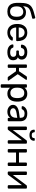

<svg xmlns="http://www.w3.org/2000/svg" viewBox="2094 -2880 977 5204"><g transform="rotate(90 2582.0 -278.5)"><path d="M294 10Q217 10 165.5 -19.5Q114 -49 87.5 -103.5Q61 -158 59 -230Q58 -260 58 -290Q58 -320 59 -350Q59 -441 74 -501.5Q89 -562 119.5 -600.5Q150 -639 197 -663.5Q244 -688 308 -706.5Q372 -725 454 -746Q463 -748 471.5 -743Q480 -738 481 -729L489 -688Q491 -679 486.5 -672Q482 -665 473 -663Q398 -644 342 -630Q286 -616 248 -597.5Q210 -579 187.5 -550Q165 -521 156 -473Q147 -425 150 -350L129 -359Q133 -397 159.5 -427Q186 -457 226 -476Q266 -495 311 -495Q380 -495 427.5 -466Q475 -437 500.5 -387Q526 -337 529 -272Q531 -238 529 -213Q526 -148 499 -97.5Q472 -47 421 -18.5Q370 10 294 10ZM294 -64Q357 -64 394 -103.5Q431 -143 433 -217Q434 -227 434 -240Q434 -253 433 -267Q431 -343 394.5 -382Q358 -421 303 -421Q240 -421 199 -382Q158 -343 155 -267Q154 -253 154 -240Q154 -227 155 -217Q158 -143 195 -103.5Q232 -64 294 -64Z M863 10Q759 10 698 -53.5Q637 -117 631 -227Q630 -240 630 -260.5Q630 -281 631 -294Q635 -365 664 -418.5Q693 -472 743.5 -501Q794 -530 862 -530Q938 -530 989.5 -498Q1041 -466 1068 -407Q1095 -348 1095 -269V-252Q1095 -241 1088.5 -235Q1082 -229 1072 -229H726Q726 -228 726 -225Q726 -222 726 -220Q728 -179 744 -143.5Q760 -108 790.5 -86Q821 -64 862 -64Q898 -64 922 -75Q946 -86 961 -99.5Q976 -113 981 -121Q990 -133 995 -135.5Q1000 -138 1011 -138H1060Q1069 -138 1075.5 -132.5Q1082 -127 1081 -117Q1080 -102 1065 -80.5Q1050 -59 1022.5 -38Q995 -17 954.5 -3.5Q914 10 863 10ZM726 -298H1000V-301Q1000 -346 983.5 -381Q967 -416 936 -436.5Q905 -457 862 -457Q819 -457 788.5 -436.5Q758 -416 742 -381Q726 -346 726 -301Z M1396 10Q1337 10 1296.5 -4.5Q1256 -19 1231.5 -41.5Q1207 -64 1196 -88.5Q1185 -113 1184 -134Q1184 -143 1190 -148.5Q1196 -154 1204 -154H1251Q1260 -154 1266 -149.5Q1272 -145 1275 -135Q1287 -96 1321 -81Q1355 -66 1404 -66Q1436 -66 1463 -74.5Q1490 -83 1505.5 -102Q1521 -121 1521 -149Q1521 -190 1497.5 -211Q1474 -232 1425 -232H1370Q1361 -232 1355 -238Q1349 -244 1349 -254V-281Q1349 -291 1355 -297Q1361 -303 1370 -303H1419Q1460 -303 1482 -319Q1504 -335 1504 -370Q1504 -391 1494 -410Q1484 -429 1460.5 -441.5Q1437 -454 1396 -454Q1338 -454 1314.5 -434.5Q1291 -415 1281 -377Q1277 -366 1271.5 -362Q1266 -358 1256 -358H1211Q1202 -358 1196 -363Q1190 -368 1190 -377Q1191 -407 1203.5 -434Q1216 -461 1241.5 -483Q1267 -505 1305.5 -517.5Q1344 -530 1396 -530Q1471 -530 1514.5 -507Q1558 -484 1577 -450.5Q1596 -417 1596 -384Q1596 -345 1583 -319Q1570 -293 1534 -275Q1579 -258 1596 -224Q1613 -190 1614 -145Q1615 -93 1587 -59Q1559 -25 1509.5 -7.5Q1460 10 1396 10Z M1750 0Q1740 0 1733.5 -6.5Q1727 -13 1727 -23V-497Q1727 -507 1733.5 -513.5Q1740 -520 1750 -520H1797Q1807 -520 1813.5 -513.5Q1820 -507 1820 -497V-305H1911L2046 -505Q2051 -512 2057 -516Q2063 -520 2073 -520H2125Q2134 -520 2140 -516Q2146 -512 2146 -504Q2146 -502 2144.5 -498.5Q2143 -495 2141 -492L1991 -271L2161 -29Q2166 -23 2166 -16Q2166 -8 2160.5 -4Q2155 0 2146 0H2085Q2076 0 2070 -4Q2064 -8 2059 -15L1912 -224H1820V-23Q1820 -13 1813.5 -6.5Q1807 0 1797 0Z M2287 190Q2277 190 2270.5 183.5Q2264 177 2264 167V-497Q2264 -507 2270.5 -513.5Q2277 -520 2287 -520H2333Q2343 -520 2349.5 -513.5Q2356 -507 2356 -497V-453Q2380 -486 2420 -508Q2460 -530 2520 -530Q2576 -530 2615.5 -511Q2655 -492 2680.5 -459Q2706 -426 2719 -384Q2732 -342 2734 -294Q2735 -278 2735 -260Q2735 -242 2734 -226Q2732 -179 2719 -136.5Q2706 -94 2680.5 -61.5Q2655 -29 2615.5 -9.5Q2576 10 2520 10Q2462 10 2422.5 -11.5Q2383 -33 2358 -65V167Q2358 177 2352 183.5Q2346 190 2336 190ZM2499 -71Q2551 -71 2580.5 -93.5Q2610 -116 2623 -152.5Q2636 -189 2638 -231Q2639 -260 2638 -289Q2636 -331 2623 -367.5Q2610 -404 2580.5 -426.5Q2551 -449 2499 -449Q2450 -449 2419.5 -426Q2389 -403 2374.5 -367.5Q2360 -332 2358 -295Q2357 -279 2357 -257Q2357 -235 2358 -218Q2359 -183 2374.5 -149Q2390 -115 2421 -93Q2452 -71 2499 -71Z M3004 10Q2954 10 2913 -10Q2872 -30 2847 -64Q2822 -98 2822 -141Q2822 -210 2878 -251Q2934 -292 3024 -305L3173 -326V-355Q3173 -403 3145.5 -430Q3118 -457 3056 -457Q3012 -457 2984 -439Q2956 -421 2945 -393Q2939 -378 2924 -378H2879Q2868 -378 2862.5 -384.5Q2857 -391 2857 -400Q2857 -415 2868.5 -437Q2880 -459 2904 -480Q2928 -501 2965.5 -515.5Q3003 -530 3057 -530Q3117 -530 3158 -514.5Q3199 -499 3222.5 -473Q3246 -447 3256.5 -414Q3267 -381 3267 -347V-23Q3267 -13 3260.5 -6.5Q3254 0 3244 0H3198Q3187 0 3181 -6.5Q3175 -13 3175 -23V-66Q3162 -48 3140 -30.5Q3118 -13 3085 -1.5Q3052 10 3004 10ZM3025 -65Q3066 -65 3100 -82.5Q3134 -100 3153.5 -137Q3173 -174 3173 -230V-258L3057 -241Q2986 -231 2950 -207.5Q2914 -184 2914 -148Q2914 -120 2930.5 -101.5Q2947 -83 2972.5 -74Q2998 -65 3025 -65Z M3433 0Q3424 0 3417.5 -6.5Q3411 -13 3411 -21V-497Q3411 -507 3417.5 -513.5Q3424 -520 3434 -520H3482Q3492 -520 3498.5 -513.5Q3505 -507 3505 -497V-73L3478 -100L3781 -505Q3786 -511 3792 -515.5Q3798 -520 3807 -520H3853Q3861 -520 3867.5 -514Q3874 -508 3874 -500V-23Q3874 -13 3867.5 -6.5Q3861 0 3851 0H3804Q3793 0 3787 -6.5Q3781 -13 3781 -23V-422L3809 -423L3504 -15Q3500 -10 3494 -5Q3488 0 3478 0ZM3645 -589Q3587 -589 3554 -607Q3521 -625 3508 -653.5Q3495 -682 3495 -714Q3495 -722 3499.5 -727.5Q3504 -733 3514 -733H3548Q3557 -733 3562 -727.5Q3567 -722 3567 -714Q3567 -690 3583 -670.5Q3599 -651 3645 -651Q3693 -651 3708 -670.5Q3723 -690 3723 -714Q3723 -722 3728 -727.5Q3733 -733 3742 -733H3777Q3786 -733 3791 -727.5Q3796 -722 3796 -714Q3796 -682 3782.5 -653.5Q3769 -625 3736 -607Q3703 -589 3645 -589Z M4043 0Q4033 0 4026.5 -6.5Q4020 -13 4020 -23V-497Q4020 -507 4026.5 -513.5Q4033 -520 4043 -520H4091Q4101 -520 4107.5 -513.5Q4114 -507 4114 -497V-305H4386V-497Q4386 -507 4392.5 -513.5Q4399 -520 4409 -520H4456Q4466 -520 4472.5 -513.5Q4479 -507 4479 -497V-23Q4479 -13 4472.5 -6.5Q4466 0 4456 0H4409Q4399 0 4392.5 -6.5Q4386 -13 4386 -23V-225H4114V-23Q4114 -13 4107.5 -6.5Q4101 0 4091 0Z M4651 0Q4642 0 4635.5 -6.5Q4629 -13 4629 -21V-497Q4629 -507 4635.5 -513.5Q4642 -520 4652 -520H4700Q4710 -520 4716.5 -513.5Q4723 -507 4723 -497V-73L4696 -100L4999 -505Q5004 -511 5010 -515.5Q5016 -520 5025 -520H5071Q5079 -520 5085.5 -514Q5092 -508 5092 -500V-23Q5092 -13 5085.5 -6.5Q5079 0 5069 0H5022Q5011 0 5005 -6.5Q4999 -13 4999 -23V-422L5027 -423L4722 -15Q4718 -10 4712 -5Q4706 0 4696 0Z"/></g></svg>

Font: DVN-Rubik
Style: Regular
Weight: 400
Designer: Hubert and Fischer
Foundry: Hubert & Fischer
Version: Version 2.102